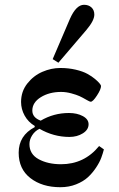

<svg xmlns="http://www.w3.org/2000/svg" viewBox="-20 -770 498 802"><path d="M58 -132Q58 -204 125 -239V-244Q98 -260 83 -287Q68 -314 68 -344Q68 -388 94 -421Q120 -454 157 -470Q194 -486 232 -486Q266 -486 296 -479Q326 -472 345 -461.5Q364 -451 377 -440Q390 -429 396 -421.5Q402 -414 402 -411Q402 -397 385 -371Q368 -345 359 -345Q355 -345 343 -352Q324 -363 312 -368.5Q300 -374 278 -380Q256 -386 235 -386Q186 -386 150.5 -364Q115 -342 115 -308Q115 -279 150 -266Q204 -298 268 -298Q302 -298 326 -285Q350 -272 350 -251Q350 -228 326 -213Q302 -198 270 -198Q204 -198 145 -232Q126 -223 114.5 -205Q103 -187 103 -168Q103 -126 141.5 -105Q180 -84 235 -84Q332 -84 394 -160L414 -146Q410 -130 403 -111Q396 -92 381 -69.5Q366 -47 347 -29.5Q328 -12 298 0Q268 12 232 12Q156 12 107 -26Q58 -64 58 -132ZM200 -523 272 -691Q298 -750 331 -750Q350 -750 362 -739Q374 -728 374 -709Q374 -684 341 -645L224 -508Z"/></svg>

Font: Old Standard TT
Style: Bold
Weight: 700
Designer: Alexey Kryukov <alexios@thessalonica.org.ru>
Version: Version 2.2